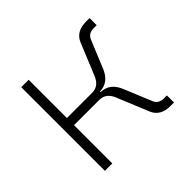

<svg xmlns="http://www.w3.org/2000/svg" viewBox="-127 -679 840 840"><g transform="rotate(-45 293.0 -259.0)"><path d="M88.9 0V-517.6H134.8V-280.8H291Q332.5 -280.8 350.6 -325.7L411.1 -472.7Q430.7 -520 493.2 -520H514.2V-476.1H495.6Q463.4 -476.1 452.1 -449.7L398.9 -320.8Q374.5 -261.7 319.3 -260.7V-256.8Q374.5 -255.9 398.9 -196.8L452.1 -67.9Q463.4 -41.5 495.6 -41.5H514.2V2.4H493.2Q430.7 2.4 411.1 -44.9L350.6 -191.9Q332.5 -236.8 291 -236.8H134.8V0Z"/></g></svg>

Font: Cascadia Mono ExtraLight
Style: Regular
Weight: 200
Monospace: yes
Designer: Aaron Bell
Foundry: Saja Typeworks
Version: Version 2404.023; ttfautohint (v1.8.4)